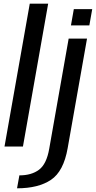

<svg xmlns="http://www.w3.org/2000/svg" viewBox="-20 -805 527 1055"><path d="M4.8 0H106.1L244.7 -785H143.6ZM73.6 229.7Q190.8 229.7 260.2 183.1Q329.5 136.6 351.8 9.1L458.2 -593H357.3L250.4 12.8Q235.7 96.8 194.3 127.7Q153 158.6 86.5 158.6ZM385.6 -754.8 369.9 -665.6H471L486.7 -754.8Z"/></svg>

Font: Anybody Thin
Style: Italic
Weight: 100
Italic angle: -10°
Designer: Tyler Finck
Foundry: Etcetera Type Company
Version: Version 1.114;gftools[0.9.25]